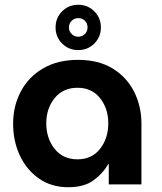

<svg xmlns="http://www.w3.org/2000/svg" viewBox="-20 -773 678 805"><path d="M266 12Q196 12 144 -24Q92 -60 63.5 -120.5Q35 -181 35 -254Q35 -329 67.5 -390Q100 -451 161 -486.5Q222 -522 307 -522Q393 -522 452 -486Q511 -450 542 -389Q573 -328 573 -254V0H436V-85H434Q411 -45 371.5 -16.5Q332 12 266 12ZM305 -105Q365 -105 399.5 -149Q434 -193 434 -256Q434 -318 399.5 -361.5Q365 -405 305 -405Q244 -405 209 -361.5Q174 -318 174 -256Q174 -193 209 -149Q244 -105 305 -105ZM308 -563Q268 -563 240.5 -590.5Q213 -618 213 -658Q213 -698 240.5 -725.5Q268 -753 308 -753Q348 -753 375.5 -725.5Q403 -698 403 -658Q403 -618 375.5 -590.5Q348 -563 308 -563ZM308 -619Q325 -619 336 -630.5Q347 -642 347 -658Q347 -675 336 -686Q325 -697 308 -697Q292 -697 280.5 -686Q269 -675 269 -658Q269 -642 280.5 -630.5Q292 -619 308 -619Z"/></svg>

Font: MuseoModerno SemiBold
Style: Regular
Weight: 600
Designer: Pablo Cosgaya, Héctor Gatti, Marcela Romero, and the Authors of The MuseoModerno Project.
Foundry: Omnibus-Type Team
Version: Version 1.001